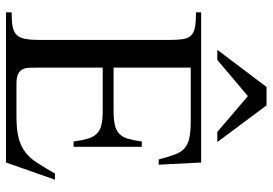

<svg xmlns="http://www.w3.org/2000/svg" viewBox="-154 -752 906 638"><g transform="rotate(90 299.0 -433.0)"><path d="M520 0H21V-18.6Q51.3 -18.6 69.3 -22.2Q87.4 -25.9 96.9 -36.4Q106.4 -46.9 109.6 -65.7Q112.8 -84.5 112.8 -114.3V-537.1Q112.8 -567.4 110.4 -585.7Q107.9 -604 98.4 -614.3Q88.9 -624.5 70.6 -627.9Q52.2 -631.3 21 -631.3V-648.4H520L527.3 -507.3H509.8Q501.5 -538.6 494.1 -559.1Q486.8 -579.6 474.4 -591.6Q461.9 -603.5 440.7 -608.6Q419.4 -613.8 383.3 -613.8H204.6V-357.4H347.2Q377 -357.4 395 -361.6Q413.1 -365.7 424.3 -376.2Q435.5 -386.7 440.9 -404.8Q446.3 -422.9 450.2 -451.2H467.8V-224.6H450.2Q446.3 -252.9 440.9 -271.5Q435.5 -290 424.6 -301.3Q413.6 -312.5 395.5 -316.9Q377.4 -321.3 347.2 -321.3H204.6V-107.9Q204.6 -88.9 205.3 -75.2Q206.1 -61.5 211.7 -52.7Q217.3 -43.9 228 -39.3Q238.8 -34.7 258.8 -34.7H368.2Q410.6 -34.7 438 -41.7Q465.3 -48.8 485.4 -64Q505.4 -79.1 521.2 -103.8Q537.1 -128.4 556.6 -162.6H577.1ZM418.5 -702.1 299.3 -803.7 179.2 -702.1H145.5L269 -865.7H330.1L452.1 -702.1Z"/></g></svg>

Font: Kitab
Style: Regular
Weight: 400
Designer: SIL International
Foundry: Khaled Hosny
Version: Version 1.000